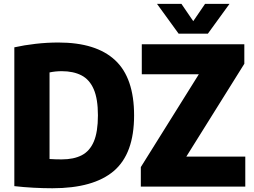

<svg xmlns="http://www.w3.org/2000/svg" viewBox="-20 -970 1319 998"><path d="M252.5 8.5Q206.5 8.5 154.5 5.8Q102.5 3 54.5 -2.5V-724Q106 -735.5 165 -742.2Q224 -749 283.5 -749Q479.5 -749 578.2 -657.2Q677 -565.5 677 -370Q677 -171 571.5 -81.2Q466 8.5 252.5 8.5ZM301.5 -141.5Q363 -141.5 404.8 -163Q446.5 -184.5 467.8 -234.5Q489 -284.5 489 -370.5Q489 -456 467.2 -506.2Q445.5 -556.5 403.5 -578.2Q361.5 -600 301 -600Q268 -600 237.5 -593.5V-143.5Q256 -142 271.8 -141.8Q287.5 -141.5 301.5 -141.5ZM712 0V-101.5L1013.5 -584H717V-740H1250V-638.5L948.5 -156H1255V0ZM908.5 -795 796 -950H923L984.5 -860L1046 -950H1173L1060.5 -795Z"/></svg>

Font: Encode Sans SmCnd XBd
Style: Regular
Weight: 800
Width: 4
Designer: Multiple Designers
Foundry: Impallari Type
Version: Version 3.002; ttfautohint (v1.8.3) -l 8 -r 50 -G 200 -x 14 